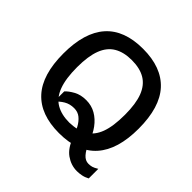

<svg xmlns="http://www.w3.org/2000/svg" viewBox="-197 -852 1120 1120"><g transform="rotate(45 363.0 -292.0)"><path d="M363 14Q210 14 131.5 -72Q53 -158 53 -333Q53 -506 130.5 -593.5Q208 -681 363 -681Q516 -681 595 -595Q674 -509 674 -333Q674 -161 596.5 -73.5Q519 14 363 14ZM363 -72Q431 -74 474.5 -100Q518 -126 539 -182.5Q560 -239 560 -334Q560 -425 538.5 -480.5Q517 -536 473.5 -562Q430 -588 363 -588Q297 -588 253 -562Q209 -536 187.5 -480Q166 -424 166 -333Q166 -239 187.5 -181.5Q209 -124 253 -98Q297 -72 363 -72ZM611 19Q626 19 639 15.5Q652 12 673 -1V78Q653 89 632.5 93Q612 97 594 97Q569 97 546.5 89.5Q524 82 503.5 67.5Q483 53 467 29.5Q451 6 440 -26Q428 -60 412.5 -88.5Q397 -117 375.5 -134.5Q354 -152 323 -152Q288 -152 261 -136Q234 -120 213 -95V-180Q230 -199 262.5 -217Q295 -235 340 -235Q384 -235 419.5 -214.5Q455 -194 481.5 -158Q508 -122 525 -72Q544 -27 564.5 -4Q585 19 611 19Z"/></g></svg>

Font: Maven Pro Medium
Style: Regular
Weight: 500
Designer: Joe Prince
Foundry: Joe Prince
Version: Version 2.103